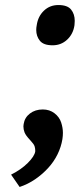

<svg xmlns="http://www.w3.org/2000/svg" viewBox="-20 -557 317 763"><path d="M58 186 24 137Q64 117 90.5 90.5Q117 64 120 45Q120 43 120 40Q120 33 117.5 24.5Q115 16 100 0Q82 -19 77.5 -31Q73 -43 73 -55Q73 -59 74 -64Q78 -90 99 -106Q120 -122 150 -122Q177 -122 196.5 -107Q216 -92 223 -70.5Q230 -49 230 -29Q230 -17 228 -4Q223 27 208.5 56.5Q194 86 171 111Q148 136 119.5 155.5Q91 175 58 186ZM189 -377Q153 -377 138.5 -395Q124 -413 124 -438Q124 -447 126 -457Q131 -492 154.5 -514.5Q178 -537 212 -537Q248 -537 262.5 -519Q277 -501 277 -474Q277 -466 276 -457Q271 -422 247 -399.5Q223 -377 189 -377Z"/></svg>

Font: Lexend Med
Style: Italic
Weight: 500
Italic angle: -8.13011°
Designer: Bonnie Shaver-Troup, Thomas Jockin
Foundry: Lexend
Version: Version 1.007